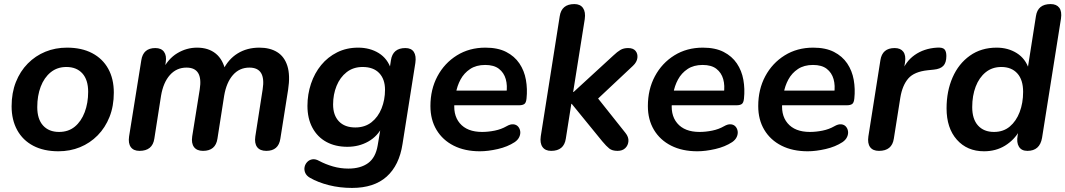

<svg xmlns="http://www.w3.org/2000/svg" viewBox="-20 -733 5233 943"><path d="M267 10Q195 10 143.5 -17Q92 -44 64.5 -94Q37 -144 37 -211Q37 -277 58 -330Q79 -383 116.5 -421Q154 -459 203 -479Q252 -499 309 -499Q381 -499 432.5 -472Q484 -445 511.5 -395.5Q539 -346 539 -278Q539 -212 518 -159Q497 -106 459.5 -68Q422 -30 373 -10Q324 10 267 10ZM270 -85Q316 -85 347.5 -111Q379 -137 396 -182Q413 -227 413 -282Q413 -341 384.5 -372.5Q356 -404 306 -404Q261 -404 229 -378Q197 -352 180 -307.5Q163 -263 163 -207Q163 -148 191.5 -116.5Q220 -85 270 -85Z M665 8Q636 8 622.5 -10.5Q609 -29 614 -63L674 -437Q683 -497 743 -497Q772 -497 785.5 -478.5Q799 -460 794 -427L784 -362L777 -387Q805 -444 850.5 -471.5Q896 -499 948 -499Q1004 -499 1040 -469.5Q1076 -440 1088 -382L1075 -388Q1101 -442 1147 -470.5Q1193 -499 1254 -499Q1306 -499 1341.5 -477Q1377 -455 1391.5 -409Q1406 -363 1395 -292L1357 -52Q1348 8 1288 8Q1257 8 1243 -10.5Q1229 -29 1234 -63L1270 -294Q1287 -401 1205 -401Q1156 -401 1124 -364.5Q1092 -328 1081 -263L1048 -52Q1039 8 977 8Q947 8 933 -10.5Q919 -29 924 -63L961 -294Q978 -401 896 -401Q847 -401 814.5 -364.5Q782 -328 771 -263L738 -52Q729 8 665 8Z M1709 190Q1649 190 1595.5 176.5Q1542 163 1502 140Q1485 130 1479 115.5Q1473 101 1476 87Q1479 73 1489 62.5Q1499 52 1514 49.5Q1529 47 1547 57Q1579 74 1615.5 84.5Q1652 95 1691 95Q1751 95 1788 68Q1825 41 1835 -19L1851 -114L1859 -113Q1835 -64 1789 -38Q1743 -12 1686 -12Q1627 -12 1583 -36Q1539 -60 1514.5 -105.5Q1490 -151 1490 -213Q1490 -270 1507.5 -322Q1525 -374 1557.5 -413.5Q1590 -453 1636 -476Q1682 -499 1739 -499Q1797 -499 1840.5 -472Q1884 -445 1901 -392L1889 -364L1900 -437Q1909 -497 1971 -497Q2000 -497 2012.5 -478Q2025 -459 2020 -424L1957 -26Q1941 79 1879 134.5Q1817 190 1709 190ZM1725 -107Q1772 -107 1804.5 -132.5Q1837 -158 1854 -200.5Q1871 -243 1871 -292Q1871 -344 1842.5 -374Q1814 -404 1761 -404Q1715 -404 1682.5 -378.5Q1650 -353 1633 -311Q1616 -269 1616 -220Q1616 -167 1644.5 -137Q1673 -107 1725 -107Z M2337 10Q2263 10 2208.5 -17.5Q2154 -45 2124 -95Q2094 -145 2094 -212Q2094 -294 2128.5 -358.5Q2163 -423 2224 -461Q2285 -499 2364 -499Q2425 -499 2466 -478Q2507 -457 2531 -421.5Q2555 -386 2563 -341Q2571 -296 2566 -249Q2564 -228 2555 -222Q2546 -216 2530 -216H2194L2204 -288H2484L2467 -273Q2473 -313 2464 -344.5Q2455 -376 2430.5 -395Q2406 -414 2363 -414Q2319 -414 2289 -394Q2259 -374 2242 -342.5Q2225 -311 2219 -275L2214 -244Q2202 -171 2238 -128Q2274 -85 2348 -85Q2378 -85 2410 -91.5Q2442 -98 2468 -113Q2487 -124 2501.5 -122.5Q2516 -121 2524.5 -111.5Q2533 -102 2535 -88.5Q2537 -75 2530.5 -60.5Q2524 -46 2508 -35Q2473 -12 2425 -1Q2377 10 2337 10Z M2687 8Q2658 8 2644.5 -11Q2631 -30 2636 -64L2729 -653Q2738 -713 2801 -713Q2830 -713 2843.5 -693.5Q2857 -674 2852 -639L2795 -281H2797L2992 -460Q3012 -479 3027.5 -488Q3043 -497 3065 -497Q3090 -497 3101.5 -483Q3113 -469 3110.5 -448.5Q3108 -428 3089 -410L2893 -226V-280L3052 -80Q3068 -60 3066.5 -39.5Q3065 -19 3051 -5.5Q3037 8 3013 8Q2987 8 2972.5 -3.5Q2958 -15 2938 -39L2788 -223H2786L2759 -52Q2750 8 2687 8Z M3405 10Q3331 10 3276.5 -17.5Q3222 -45 3192 -95Q3162 -145 3162 -212Q3162 -294 3196.5 -358.5Q3231 -423 3292 -461Q3353 -499 3432 -499Q3493 -499 3534 -478Q3575 -457 3599 -421.5Q3623 -386 3631 -341Q3639 -296 3634 -249Q3632 -228 3623 -222Q3614 -216 3598 -216H3262L3272 -288H3552L3535 -273Q3541 -313 3532 -344.5Q3523 -376 3498.5 -395Q3474 -414 3431 -414Q3387 -414 3357 -394Q3327 -374 3310 -342.5Q3293 -311 3287 -275L3282 -244Q3270 -171 3306 -128Q3342 -85 3416 -85Q3446 -85 3478 -91.5Q3510 -98 3536 -113Q3555 -124 3569.5 -122.5Q3584 -121 3592.5 -111.5Q3601 -102 3603 -88.5Q3605 -75 3598.5 -60.5Q3592 -46 3576 -35Q3541 -12 3493 -1Q3445 10 3405 10Z M3947 10Q3873 10 3818.5 -17.5Q3764 -45 3734 -95Q3704 -145 3704 -212Q3704 -294 3738.5 -358.5Q3773 -423 3834 -461Q3895 -499 3974 -499Q4035 -499 4076 -478Q4117 -457 4141 -421.5Q4165 -386 4173 -341Q4181 -296 4176 -249Q4174 -228 4165 -222Q4156 -216 4140 -216H3804L3814 -288H4094L4077 -273Q4083 -313 4074 -344.5Q4065 -376 4040.5 -395Q4016 -414 3973 -414Q3929 -414 3899 -394Q3869 -374 3852 -342.5Q3835 -311 3829 -275L3824 -244Q3812 -171 3848 -128Q3884 -85 3958 -85Q3988 -85 4020 -91.5Q4052 -98 4078 -113Q4097 -124 4111.5 -122.5Q4126 -121 4134.5 -111.5Q4143 -102 4145 -88.5Q4147 -75 4140.5 -60.5Q4134 -46 4118 -35Q4083 -12 4035 -1Q3987 10 3947 10Z M4297 8Q4267 8 4253.5 -10.5Q4240 -29 4245 -63L4304 -437Q4313 -497 4374 -497Q4403 -497 4416.5 -479Q4430 -461 4425 -427L4416 -371H4406Q4426 -430 4472 -462.5Q4518 -495 4581 -499Q4609 -501 4618.5 -491Q4628 -481 4628 -458Q4628 -425 4613 -409.5Q4598 -394 4566 -391L4537 -388Q4470 -381 4441 -347.5Q4412 -314 4402 -254L4370 -52Q4361 8 4297 8Z M4813 10Q4730 10 4679.5 -47Q4629 -104 4629 -201Q4629 -285 4658.5 -352.5Q4688 -420 4743.5 -459.5Q4799 -499 4875 -499Q4931 -499 4974 -472Q5017 -445 5034 -392L5027 -393L5068 -654Q5077 -713 5140 -713Q5169 -713 5182.5 -695Q5196 -677 5191 -642L5098 -56Q5087 8 5026 8Q4997 8 4984.5 -12.5Q4972 -33 4978 -67L4987 -122L4988 -92Q4961 -45 4916 -17.5Q4871 10 4813 10ZM4862 -85Q4908 -85 4939.5 -111.5Q4971 -138 4988 -182.5Q5005 -227 5005 -282Q5005 -341 4976.5 -372.5Q4948 -404 4898 -404Q4853 -404 4821 -378Q4789 -352 4772 -307.5Q4755 -263 4755 -207Q4755 -148 4783.5 -116.5Q4812 -85 4862 -85Z"/></svg>

Font: Nunito Variable Extra Light
Style: Italic
Weight: 200
Italic angle: -9°
Designer: Vernon Adams
Foundry: Vernon Adams
Version: Version 3.602